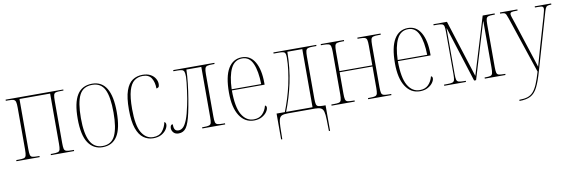

<svg xmlns="http://www.w3.org/2000/svg" viewBox="-55 -974 4885 1646"><g transform="rotate(-10 2387.5 -151.0)"><path d="M24 0V-10H44Q76 -10 90.5 -14Q105 -18 109.5 -34Q114 -50 114 -85V-451Q114 -485 109.5 -501Q105 -517 90.5 -521.5Q76 -526 45 -526H24V-536H526V-527H506Q474 -527 459.5 -523Q445 -519 441 -503Q437 -487 437 -452V-85Q437 -50 441 -34.5Q445 -19 460 -14.5Q475 -10 508 -10H526V0H324V-10H340Q372 -10 386.5 -14.5Q401 -19 405 -34.5Q409 -50 409 -85V-521H142V-85Q142 -50 146 -34Q150 -18 165 -14Q180 -10 214 -10H226V0Z M774 10Q694 10 649 -57Q604 -124 604 -267Q604 -406 646.5 -474Q689 -542 777 -542Q944 -542 944 -267Q944 -123 901 -56.5Q858 10 774 10ZM775 0Q853 0 884.5 -67.5Q916 -135 916 -267Q916 -404 884 -468Q852 -532 776 -532Q697 -532 664.5 -467.5Q632 -403 632 -267Q632 -133 666.5 -66.5Q701 0 775 0Z M1214 10Q1168 10 1130.5 -16.5Q1093 -43 1071.5 -104Q1050 -165 1050 -268Q1050 -373 1071 -433Q1092 -493 1129.5 -517.5Q1167 -542 1215 -542Q1257 -542 1284.5 -527Q1312 -512 1326 -488.5Q1340 -465 1340 -440Q1340 -419 1331.5 -412.5Q1323 -406 1314 -406Q1314 -459 1292 -495.5Q1270 -532 1216 -532Q1174 -532 1143 -509Q1112 -486 1095 -428.5Q1078 -371 1078 -268Q1078 -124 1115.5 -62Q1153 0 1215 0Q1268 0 1295 -33Q1322 -66 1331 -111Q1344 -104 1344 -87Q1344 -67 1329 -44.5Q1314 -22 1285.5 -6Q1257 10 1214 10Z M1436 7Q1407 7 1391.5 -10Q1376 -27 1376 -49Q1376 -62 1381.5 -71Q1387 -80 1398 -80Q1398 -51 1406.5 -35Q1415 -19 1440 -19Q1461 -19 1479.5 -36.5Q1498 -54 1515 -97Q1532 -140 1548 -218Q1553 -239 1558.5 -272.5Q1564 -306 1569 -342.5Q1574 -379 1577.5 -411Q1581 -443 1581 -460Q1581 -491 1576 -504.5Q1571 -518 1557.5 -522Q1544 -526 1518 -526H1483V-536H1841V-526H1825Q1793 -526 1778 -522Q1763 -518 1758 -502.5Q1753 -487 1753 -453V-85Q1753 -50 1757 -34.5Q1761 -19 1775.5 -14.5Q1790 -10 1822 -10H1841V0H1642V-10H1655Q1687 -10 1702 -14.5Q1717 -19 1721 -34.5Q1725 -50 1725 -85V-521H1595Q1594 -469 1586.5 -402.5Q1579 -336 1568 -270Q1557 -204 1546 -153Q1526 -62 1502 -27.5Q1478 7 1436 7Z M2091 10Q2012 10 1966 -61Q1920 -132 1920 -262Q1920 -403 1962 -472.5Q2004 -542 2082 -542Q2155 -542 2194 -474.5Q2233 -407 2233 -291V-277H1948Q1948 -132 1986.5 -66Q2025 0 2091 0Q2138 0 2166 -28Q2194 -56 2205 -100Q2218 -96 2218 -81Q2218 -64 2203.5 -43Q2189 -22 2160.5 -6Q2132 10 2091 10ZM2205 -287Q2203 -400 2174 -466Q2145 -532 2082 -532Q2016 -532 1984 -467.5Q1952 -403 1948 -287Z M2291 210V-15H2363Q2406 -124 2432 -238Q2445 -298 2453 -358.5Q2461 -419 2461 -473Q2461 -507 2451 -516.5Q2441 -526 2404 -526H2355V-536H2728V-526H2695Q2667 -526 2653.5 -521Q2640 -516 2636 -500Q2632 -484 2632 -451V-84Q2632 -52 2636 -36.5Q2640 -21 2653.5 -16.5Q2667 -12 2695 -12H2717V210H2707L2705 110Q2704 65 2697.5 41Q2691 17 2673.5 8.5Q2656 0 2623 0H2388Q2354 0 2336 7Q2318 14 2311 36Q2304 58 2303 102L2301 210ZM2374 -15H2604V-521H2474Q2472 -376 2445.5 -252.5Q2419 -129 2374 -15Z M2767 0V-10H2787Q2819 -10 2833.5 -14Q2848 -18 2852.5 -34Q2857 -50 2857 -85V-451Q2857 -485 2852.5 -501Q2848 -517 2834 -521.5Q2820 -526 2789 -526H2767V-536H2969V-526H2953Q2921 -526 2907 -521.5Q2893 -517 2889 -501Q2885 -485 2885 -451V-280H3171V-451Q3171 -485 3167 -501Q3163 -517 3148.5 -521.5Q3134 -526 3103 -526H3086V-536H3288V-526H3267Q3236 -526 3221.5 -521.5Q3207 -517 3203 -501Q3199 -485 3199 -451V-85Q3199 -50 3203 -34.5Q3207 -19 3222 -14.5Q3237 -10 3270 -10H3288V0H3086V-10H3102Q3134 -10 3148.5 -14.5Q3163 -19 3167 -34.5Q3171 -50 3171 -85V-270H2885V-85Q2885 -50 2889 -34Q2893 -18 2908 -14Q2923 -10 2956 -10H2969V0Z M3536 10Q3457 10 3411 -61Q3365 -132 3365 -262Q3365 -403 3407 -472.5Q3449 -542 3527 -542Q3600 -542 3639 -474.5Q3678 -407 3678 -291V-277H3393Q3393 -132 3431.5 -66Q3470 0 3536 0Q3583 0 3611 -28Q3639 -56 3650 -100Q3663 -96 3663 -81Q3663 -64 3648.5 -43Q3634 -22 3605.5 -6Q3577 10 3536 10ZM3650 -287Q3648 -400 3619 -466Q3590 -532 3527 -532Q3461 -532 3429 -467.5Q3397 -403 3393 -287Z M3748 0V-10H3772Q3805 -10 3820 -14.5Q3835 -19 3839 -35Q3843 -51 3843 -86V-451Q3843 -485 3839 -501Q3835 -517 3821 -521.5Q3807 -526 3777 -526H3748V-536H3866L4025 -37L4177 -536H4281V-526H4268Q4238 -526 4224 -521.5Q4210 -517 4206 -501.5Q4202 -486 4202 -453V-84Q4202 -50 4206 -34Q4210 -18 4224.5 -14Q4239 -10 4270 -10H4281V0H4101V-10H4106Q4137 -10 4151.5 -14Q4166 -18 4170 -34Q4174 -50 4174 -84V-486H4172L4025 0H4008L3855 -481H3853V-85Q3853 -50 3857 -34.5Q3861 -19 3876 -14.5Q3891 -10 3923 -10H3937V0Z M4361 230Q4403 230 4432 221Q4461 212 4482 189Q4503 166 4520.5 125Q4538 84 4557 19L4394 -468Q4385 -495 4379 -507.5Q4373 -520 4362 -523Q4351 -526 4329 -526H4327V-536H4479V-526H4469Q4434 -526 4424 -521.5Q4414 -517 4414 -505Q4414 -496 4420 -478Q4426 -460 4437 -428L4502 -228Q4528 -148 4544 -99Q4560 -50 4569 -21Q4577 -50 4590 -95.5Q4603 -141 4617 -191L4688 -434Q4694 -457 4699 -475.5Q4704 -494 4704 -504Q4704 -515 4696.5 -520.5Q4689 -526 4655 -526H4630V-536H4773V-526H4768Q4748 -526 4737.5 -521.5Q4727 -517 4720.5 -501.5Q4714 -486 4705 -453L4569 16Q4544 104 4519.5 152.5Q4495 201 4458.5 220.5Q4422 240 4362 240H4361Z"/></g></svg>

Font: Noto Serif Display Condensed Thin
Style: Regular
Weight: 100
Width: 3
Designer: Monotype Design Team
Foundry: Monotype Imaging Inc.
Version: Version 2.009